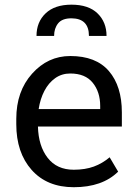

<svg xmlns="http://www.w3.org/2000/svg" viewBox="-20 -772 566 802"><path d="M398.5 -316.5V-329Q398.5 -388 367.2 -426.5Q336 -465 273.5 -465Q238 -465 210.5 -445.5Q183 -426 165.5 -392.5Q148 -359 141.5 -316.5ZM288 10Q176.5 10 112.2 -62.2Q48 -134.5 48 -253.5V-275.5Q48 -390.5 114 -464.2Q180 -538 273.5 -538Q381 -538 435 -475Q489 -412 489 -302.5V-243.5H138.5Q140.5 -162.5 179 -112.8Q217.5 -63 288 -63Q335.5 -63 371.8 -76.2Q408 -89.5 438 -115L473.5 -55Q407.5 10 288 10ZM278.5 -752.5Q350 -752.5 387.5 -716Q425 -679.5 425 -622H351.5Q351.5 -695 278.5 -695.5Q239.5 -695.5 222.8 -674.5Q206 -653.5 206 -622H132.5Q132.5 -680 170.5 -716.2Q208.5 -752.5 278.5 -752.5Z"/></svg>

Font: Roberto Sans
Style: Regular
Weight: 400
Designer: Google (font) & Cristiano Sobral (main changes)
Version: Version 1.500; ttfautohint (v1.8.4.7-5d5b-dirty)